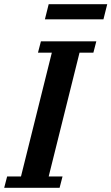

<svg xmlns="http://www.w3.org/2000/svg" viewBox="-50 -895 531 915"><path d="M-16 -54H50L197 -644H131L145 -698H409L395 -644H329L182 -54H248L234 0H-30ZM182 -875H461L443 -803H164Z"/></svg>

Font: IBM Plex Serif SmBld
Style: Italic
Weight: 600
Italic angle: -14°
Designer: Mike Abbink, Paul van der Laan, Pieter van Rosmalen
Foundry: Bold Monday
Version: Version 3.001